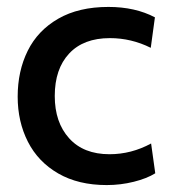

<svg xmlns="http://www.w3.org/2000/svg" viewBox="-20 -524 494 554"><path d="M31 -245Q31 -319 60 -377.5Q89 -436 148 -470Q207 -504 293 -504Q370 -504 427 -474L415 -386Q359 -414 297 -414Q221 -414 179.5 -369.5Q138 -325 138 -247Q138 -171 179.5 -125Q221 -79 296 -79Q359 -79 416 -110L428 -24Q404 -9 366 0.5Q328 10 288 10Q206 10 148 -23.5Q90 -57 60.5 -115Q31 -173 31 -245Z"/></svg>

Font: Cabin Medium
Style: Regular
Weight: 500
Designer: Pablo Impallari
Foundry: Pablo Impallari. http://www.impallari.com Igino Marini. http://www.ikern.com
Version: Version 2.200